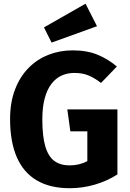

<svg xmlns="http://www.w3.org/2000/svg" viewBox="-20 -976 685 1013"><path d="M363.8 -710.3Q440.1 -710.3 496.6 -686.5Q553.1 -662.6 596.5 -625L513.1 -538.4Q478.3 -564.9 446.5 -578.1Q414.7 -591.2 372.1 -591.2Q335.7 -591.2 304.8 -577.2Q274 -563.1 251.3 -533.5Q228.6 -504 216 -457.5Q203.3 -411 203.3 -346.9Q203.3 -256 219.4 -202.6Q235.5 -149.2 267.5 -126.3Q299.6 -103.4 347.1 -103.4Q372.8 -103.4 396.3 -109Q419.8 -114.6 440.8 -126V-283.2H351.1L335.2 -398.8H599.5V-55.8Q546.9 -21.6 481.6 -2.3Q416.2 17 348.2 17Q243.3 17 173.2 -24.7Q103.2 -66.4 68.2 -147.7Q33.2 -229.1 33.2 -347.5Q33.2 -435.7 59 -503.2Q84.7 -570.6 129.9 -616.8Q175.2 -663.1 235.2 -686.7Q295.2 -710.3 363.8 -710.3ZM212 -831.4 431.3 -956.5 491.8 -837.7 252.2 -751.3Z"/></svg>

Font: Fira Sans Variable
Style: Regular
Weight: 400
Designer: Carrois Corporate & Edenspiekermann AG
Foundry: Carrois Corporate GbR & Edenspiekermann AG
Version: Version 4.202